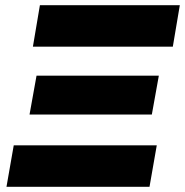

<svg xmlns="http://www.w3.org/2000/svg" viewBox="-20 -721 714 741"><path d="M647 -541 674 -701H134L107 -541ZM557 0 585 -160H33L5 0ZM566 -279 593 -429H121L94 -279Z"/></svg>

Font: Geom ExtraBold
Style: Bold Italic
Weight: 800
Italic angle: -10°
Version: Version 1.102